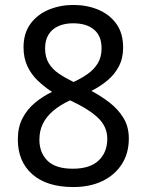

<svg xmlns="http://www.w3.org/2000/svg" viewBox="-20 -745 591 775"><path d="M276 10Q169 10 110.5 -41.5Q52 -93 52 -182Q52 -231 70.5 -267Q89 -303 120.5 -329.5Q152 -356 190 -374Q158 -395 132 -420Q106 -445 90.5 -478Q75 -511 75 -554Q75 -611 103 -649Q131 -687 177 -706Q223 -725 276 -725Q331 -725 376.5 -706Q422 -687 449.5 -649Q477 -611 477 -553Q477 -510 460 -477.5Q443 -445 414.5 -421Q386 -397 349 -378Q387 -358 421.5 -331.5Q456 -305 478 -269.5Q500 -234 500 -186Q500 -126 471.5 -82Q443 -38 393 -14Q343 10 276 10ZM274 -64Q343 -64 378 -97Q413 -130 413 -185Q413 -233 376.5 -268.5Q340 -304 263 -340Q222 -321 194.5 -297.5Q167 -274 153 -245.5Q139 -217 139 -181Q139 -129 171.5 -96.5Q204 -64 274 -64ZM277 -414Q309 -429 334.5 -447Q360 -465 375 -490Q390 -515 390 -550Q390 -600 359.5 -625.5Q329 -651 275 -651Q241 -651 215.5 -639.5Q190 -628 176 -605.5Q162 -583 162 -550Q162 -514 177 -489.5Q192 -465 218 -447.5Q244 -430 277 -414Z"/></svg>

Font: hindi15
Style: Regular
Weight: 400
Designer: Jelle Bosma - Monotype Design Team
Foundry: Monotype Imaging Inc.
Version: Version 2.006